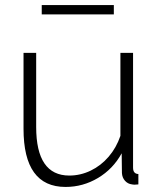

<svg xmlns="http://www.w3.org/2000/svg" viewBox="-20 -729 627 759"><path d="M73 -220V-520H123V-227Q123 -35 254 -35Q298 -35 338.5 -54.5Q379 -74 409.5 -109.5Q440 -145 456 -192V-520H506V-66Q506 -42 527 -41V0Q510 2 502 0Q485 -2 474 -14.5Q463 -27 462 -45L461 -123Q427 -61 367.5 -25.5Q308 10 239 10Q73 10 73 -220ZM145 -672V-709H430V-672Z"/></svg>

Font: Raleway Light
Style: Regular
Weight: 300
Designer: Matt McInerney, Pablo Impallari, Rodrigo Fuenzalida
Foundry: Matt McInerney, Pablo Impallari, Rodrigo Fuenzalida
Version: Version 4.026